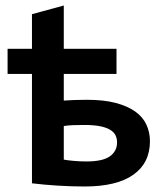

<svg xmlns="http://www.w3.org/2000/svg" viewBox="-20 -675 590 704"><path d="M213.9 -306.2Q229.5 -307.6 252.2 -308.3Q274.9 -309.1 298.8 -309.1Q360.4 -309.1 404.1 -297.6Q447.8 -286.1 475.8 -266.1Q503.9 -246.1 516.8 -218Q529.8 -189.9 529.8 -157.2Q529.8 -77.6 469 -34.4Q408.2 8.8 290 8.8Q241.7 8.8 190.9 5.6Q140.1 2.4 97.2 -2.9V-403.8H7.8V-496.1H97.2V-623L213.9 -654.8V-496.1H407.2V-403.8H213.9ZM296.9 -83Q356.4 -83 382.8 -101.8Q409.2 -120.6 409.2 -152.8Q409.2 -168 403.1 -179.7Q397 -191.4 382.8 -199.7Q368.7 -208 345.7 -212.4Q322.8 -216.8 289.1 -216.8Q267.1 -216.8 247.6 -216.1Q228 -215.3 213.9 -212.9V-89.8Q229 -86.9 251.2 -85Q273.4 -83 296.9 -83Z"/></svg>

Font: Code New Roman
Style: Bold
Weight: 700
Monospace: yes
Designer: Sam Radian
Foundry: Code New Roman
Version: Version 1.508 October 19, 2014